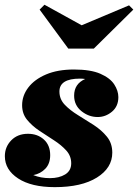

<svg xmlns="http://www.w3.org/2000/svg" viewBox="-20 -760 568 790"><path d="M316 -656 511 -738 528.5 -720.5 366 -560H261L143 -720.5L163 -740.5ZM442 -132Q442 -69 378.8 -29.5Q315.5 10 205.5 10Q109 10 54.5 -25.8Q0 -61.5 0 -117.5Q0 -155.5 26.2 -182.5Q52.5 -209.5 95 -209.5Q134.5 -209.5 160.5 -186Q186.5 -162.5 186.5 -121.5Q186.5 -86.5 166.5 -65.8Q146.5 -45 117 -39.5Q148 -27 185 -27Q223 -27 248 -42.2Q273 -57.5 273 -88Q273 -118.5 252.5 -141Q232 -163.5 202 -182.8Q172 -202 142 -222Q112 -242 91.5 -267Q71 -292 71 -327Q71 -366.5 96.5 -400Q122 -433.5 169.8 -453.8Q217.5 -474 284 -474Q353 -474 393 -456.5Q433 -439 450 -412.8Q467 -386.5 467 -360.5Q467 -322.5 440.8 -300.5Q414.5 -278.5 382 -278.5Q345 -278.5 315 -302.8Q285 -327 285 -366.5Q285 -415 330.5 -435Q320 -436.5 309 -436.5Q224.5 -436.5 224.5 -383.5Q224.5 -352 246.5 -329Q268.5 -306 301 -286.2Q333.5 -266.5 365.8 -245.5Q398 -224.5 420 -197.5Q442 -170.5 442 -132Z"/></svg>

Font: Bodoni* 06pt Fatface
Style: Italic
Weight: 900
Italic angle: -13°
Version: Version 2.3